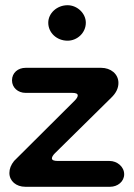

<svg xmlns="http://www.w3.org/2000/svg" viewBox="-20 -716 512 736"><path d="M239 -560C276 -560 309 -590 309 -629C309 -665 276 -696 239 -696C198 -696 165 -665 165 -629C165 -590 198 -560 239 -560ZM402 0C431 0 456 -20 456 -48C456 -77 429 -99 400 -99H202C187 -99 179 -102 179 -109C179 -114 183 -121 190 -128L406 -341C425 -359 434 -378 434 -398C434 -433 404 -456 368 -456H78C49 -456 26 -437 26 -408C26 -380 49 -360 78 -360H256C271 -360 278 -357 278 -350C278 -345 274 -338 267 -331L34 -99C22 -84 16 -69 16 -53C16 -22 42 0 77 0Z"/></svg>

Font: Dongle
Style: Regular
Weight: 400
Designer: Yanghee Ryu
Foundry: Yanghee Ryu
Version: Version 2.000